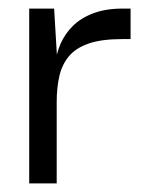

<svg xmlns="http://www.w3.org/2000/svg" viewBox="-20 -427 342 447"><path d="M48 0V-407H106L113 -290L112 -202V0ZM112 -190 109 -279Q111 -302 121 -325Q131 -348 149.5 -366.5Q168 -385 197 -396Q226 -407 265 -407H284V-336H264Q216 -336 186 -325.5Q156 -315 140 -295.5Q124 -276 118 -249Q112 -222 112 -190Z"/></svg>

Font: Darker Grotesque Medium
Style: Regular
Weight: 500
Designer: Gabriel Lam
Foundry: TypeRant
Version: Version 1.000;gftools[0.9.28]